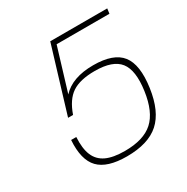

<svg xmlns="http://www.w3.org/2000/svg" viewBox="-164 -841 974 1001"><g transform="rotate(-30 323.0 -340.0)"><path d="M292 -670 214 -413Q276 -480 402 -480Q524 -480 570.5 -420.5Q617 -361 598.5 -230Q580 -99 513.5 -39.5Q447 20 318 20Q200 20 150 -32Q100 -84 108 -200H139Q135 -132 152.5 -90.5Q170 -49 211.5 -29.5Q253 -10 323 -10Q436 -10 493 -61.5Q550 -113 566.5 -230Q583 -347 542.5 -398.5Q502 -450 394 -450Q305 -450 257 -418Q209 -386 182 -308H152L271 -700H614L610 -670Z"/></g></svg>

Font: Fivo Sans Thin
Style: Regular
Weight: 250
Foundry: Alexander Slobzheninov
Version: 1.0